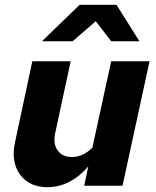

<svg xmlns="http://www.w3.org/2000/svg" viewBox="-20 -770 646 796"><path d="M273 -516 209 -219Q199 -175 218.5 -147Q238 -119 278 -119Q301 -119 322 -128.5Q343 -138 363 -158L441 -516H600L488 0H329L346 -80Q310 -38 267 -16Q224 6 177 6Q101 6 63 -46.5Q25 -99 42 -179L114 -516ZM441 -599 377 -682 281 -599H154L310 -750H463L558 -599Z"/></svg>

Font: Red Hat Text
Style: Bold Italic
Weight: 700
Italic angle: -12°
Designer: Pentagram / MCKL
Foundry: Pentagram / MCKL
Version: Version 1.003; Red Hat Text Bold Italic